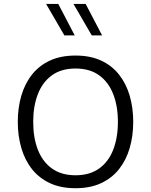

<svg xmlns="http://www.w3.org/2000/svg" viewBox="-20 -969 781 994"><path d="M371 -681.4Q294.7 -681.4 238.5 -655.4Q182.2 -629.4 145.4 -582.5Q108.5 -535.7 90.3 -473.3Q72.1 -410.9 72.1 -338Q72.1 -265.5 90.4 -202.9Q108.6 -140.3 145.5 -93.6Q182.4 -46.9 238.6 -20.7Q294.9 5.4 371 5.4Q447.1 5.4 503.3 -20.7Q559.6 -46.9 596.5 -93.6Q633.3 -140.3 651.5 -202.9Q669.7 -265.5 669.7 -338Q669.7 -410.9 651.5 -473.3Q633.3 -535.7 596.5 -582.5Q559.7 -629.4 503.5 -655.4Q447.2 -681.4 371 -681.4ZM371 -614.3Q444.6 -614.3 493.2 -579.2Q541.9 -544 566.1 -481.8Q590.4 -419.6 590.4 -338Q590.4 -256.6 566.3 -194.3Q542.2 -132 493.5 -96.8Q444.7 -61.6 371 -61.6Q297.6 -61.6 248.8 -96.8Q200 -132 175.9 -194.2Q151.9 -256.4 151.9 -338Q151.9 -419.6 176.1 -481.8Q200.2 -544 248.9 -579.2Q297.5 -614.3 371 -614.3ZM366.7 -785.9 281.7 -948.7H218.7L313.2 -785.9ZM508.5 -785.9 423.4 -948.7H360.4L454.9 -785.9Z"/></svg>

Font: Estedad-FD VF
Style: Regular
Weight: 100
Designer: Amin Abedi
Version: Version 7.3